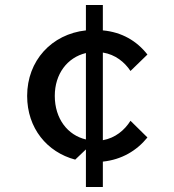

<svg xmlns="http://www.w3.org/2000/svg" viewBox="-20 -635 700 771"><path d="M282 6 325 -35V116H393V14C469 6 529 -30 572 -83L504 -150C480 -112 443 -81 393 -72V-424C443 -416 480 -386 504 -350L572 -416C529 -471 469 -506 393 -513V-615H325V-513C187 -498 89 -391 89 -250C89 -120 169 -24 282 6ZM200 -250C200 -338 250 -404 325 -422V-75C252 -92 200 -158 200 -250Z"/></svg>

Font: LaHaus Display SemiBold
Style: Regular
Weight: 600
Designer: We are Make, BastardaType, Dalton Maag Ltd
Foundry: BastardaType, Dalton Maag Ltd
Version: Version 3.100;Glyphs 3.3 (3331)